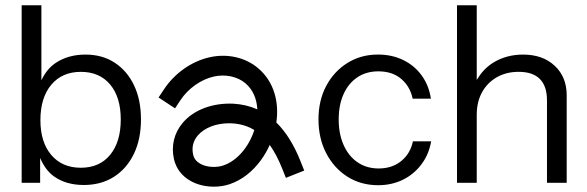

<svg xmlns="http://www.w3.org/2000/svg" viewBox="-20 -687 2196 718"><path d="M481.4 -367.7C464.2 -403.9 440 -432.2 409 -452.5C378 -472.8 341.6 -482.9 299.8 -482.9C256.7 -482.9 219.7 -472.5 188.7 -452C163.9 -435.6 147.2 -412.8 134.8 -386.6V-667.3H61V-3.5H130.1V-96.4C142.1 -68.5 158.1 -44.4 181.8 -27.4C211.9 -5.9 249.1 4.8 293.3 4.8C336.3 4.8 373.8 -5.3 405.8 -25.6C437.7 -45.9 462.6 -74.4 480.5 -111.2C498.3 -148.1 507.2 -191.1 507.2 -240.4C507.2 -288.9 498.6 -331.3 481.4 -367.6ZM392 -108.1C365.5 -75.8 329 -59.7 282.3 -59.7C235.5 -59.7 198.7 -75.7 171.6 -107.6C144.6 -139.6 131.1 -182.9 131.1 -237.6C131.1 -293.5 144.6 -337.6 171.6 -369.9C198.7 -402.2 235.5 -418.3 282.3 -418.3C329 -418.3 365.5 -402.5 392 -370.9C418.4 -339.3 431.6 -295.7 431.6 -240.5C431.6 -184.5 418.4 -140.4 392 -108.1Z M1104.1 -83.5C1079.4 -145.5 1049.3 -193.8 1013.4 -228.9C1024.3 -304 1005.8 -380.6 945.4 -431.9C897.4 -472.7 829.1 -487.9 762.7 -472.6C696 -457.4 632.8 -412.8 593.4 -353.2L573 -322.5L634.5 -281.8L654.9 -312.6C683.6 -356 731.2 -389.8 779.2 -400.7C822.4 -410.5 867.8 -401.1 897.8 -375.6C926.8 -351 940.4 -315.9 942.3 -278C915 -290.2 885.4 -297.3 853.2 -299.2C776.4 -302.9 705.4 -277.2 663.6 -228C631.1 -189.8 619.4 -141.5 630.5 -92.1C638.5 -56.8 660.1 -28.5 693.1 -10.1C718.2 4 749 11.1 779.8 11.1C800.2 11.1 820.5 8 839.3 1.6C884 -13.6 924.4 -44.9 956.3 -88.8C968.9 -106.2 979.8 -125.1 988.7 -145C1005.9 -121 1021.3 -91.6 1035.5 -56.1L1049.1 -21.9L1117.7 -49.2L1104 -83.4ZM896.6 -132.2C880.7 -110.3 853.6 -81.3 815.4 -68.3C788 -59 752.5 -61.5 729 -74.6C714.4 -82.7 705.7 -93.8 702.4 -108.4C696.2 -135.5 702.1 -159.6 719.6 -180.3C744 -209 787.9 -226 836.1 -226C840.3 -226 844.4 -226 848.6 -225.6C879.5 -223.8 906.8 -215.6 931.1 -200.6C923.2 -176.1 911.4 -152.5 896.6 -132.2Z M1524.1 -158.4C1517.9 -128.3 1503.5 -103.9 1480.8 -85.1C1458 -66.4 1429.7 -57 1395.9 -57C1365.8 -57 1339.5 -64.8 1317.1 -80.1C1294.7 -95.4 1277.3 -116.9 1265 -144.7C1252.7 -172.2 1246.6 -204.2 1246.6 -240.5C1246.6 -276.9 1252.7 -308.4 1265 -335.4C1277.3 -362.5 1294.5 -383.3 1316.7 -398.1C1338.8 -412.8 1364.9 -420.2 1395 -420.2C1430 -420.2 1458.6 -410.7 1480.8 -391.6C1502.9 -372.6 1517 -348 1523.2 -317.9H1591.4C1586.5 -351.1 1574.9 -380.1 1556.8 -405C1538.7 -429.9 1515.6 -449.1 1487.7 -462.6C1459.7 -476.2 1428.2 -483 1393.2 -483C1350.8 -483 1312.8 -472.5 1279.3 -451.6C1245.8 -430.7 1219.4 -402.1 1200 -365.9C1180.7 -329.6 1171 -287.8 1171 -240.5C1171 -193.3 1180.7 -151 1200 -113.8C1219.4 -76.6 1245.8 -47.4 1279.3 -26.2C1312.8 -5 1351.1 5.6 1394.1 5.6C1427.9 5.6 1458.6 -1.2 1486.3 -14.7C1513.9 -28.2 1537.1 -47.4 1555.9 -72.3C1574.6 -97.2 1586.8 -125.9 1592.3 -158.5H1524.1Z M2054.5 -440.9C2024.7 -468.9 1985.2 -482.9 1936.1 -482.9C1894.3 -482.9 1856.9 -472.7 1824.1 -452.5C1797.7 -436.2 1778.3 -413.8 1762.8 -388.1V-667.3H1689V-3.5H1762.8V-258C1762.8 -289.9 1769.4 -317.9 1782.6 -341.9C1795.8 -365.8 1814.2 -384.7 1837.9 -398.1C1861.5 -411.6 1888.7 -418.4 1919.5 -418.4C1954.5 -418.4 1980.9 -409.6 1998.8 -391.7C2016.6 -373.8 2025.5 -347.1 2025.5 -311.5V-3.5H2099.2V-330.8C2099.2 -376.3 2084.3 -413 2054.5 -441Z"/></svg>

Font: Diatome Awesome Regular
Style: Regular
Weight: 400
Designer: 15.100.17
Foundry: 15.100.17
Version: Version 1.008;Fontself Maker 3.5.8